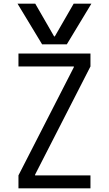

<svg xmlns="http://www.w3.org/2000/svg" viewBox="-20 -1020 590 1040"><path d="M75 -1000H171L273 -823H277L379 -1000H475L342 -780H208ZM80 0V-70L380 -656V-660H80V-730H470V-660L170 -74V-70H470V0Z"/></svg>

Font: M PLUS Code Latin SemiExpanded
Style: Regular
Weight: 400
Width: 6
Designer: Coji Morishita
Foundry: UNDERFOREST DESIGN
Version: Version 1.002; ttfautohint (v1.8.3)